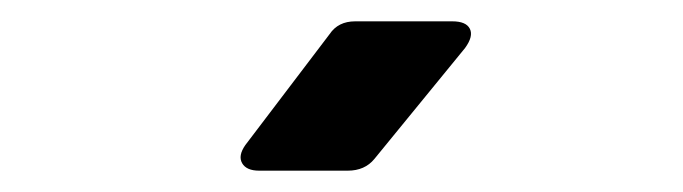

<svg xmlns="http://www.w3.org/2000/svg" viewBox="-20 -805 640 180"><path d="M223 -645Q211 -645 207 -652Q203 -659 210 -669L289 -773Q297 -785 313 -785H404Q417 -785 420.5 -778Q424 -771 416 -760L331 -656Q322 -645 306 -645Z"/></svg>

Font: Pitagon Sans Mono
Style: Bold
Weight: 700
Monospace: yes
Designer: Travis Tran
Foundry: Pitagon
Version: Version 1.001; ttfautohint (v1.8.4.7-5d5b);gftools[0.9.26]